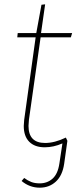

<svg xmlns="http://www.w3.org/2000/svg" viewBox="-20 -672 364 889"><path d="M114 -118Q112 -98 112 -89Q112 -10 189 -10Q233 -10 285 -35L292 -20L277 87Q269 141 238.5 169Q208 197 164 197Q117 197 80 166L92 152Q108 164 124.5 170.5Q141 177 164 177Q199 177 223.5 155Q248 133 255 85L269 -8Q228 10 187 10Q141 10 115.5 -15.5Q90 -41 90 -89Q90 -97 92 -117L145 -499H60L62 -519H148L172 -650L189 -652L170 -519H314L308 -499H168Z"/></svg>

Font: FiraGO Thin
Style: Italic
Weight: 100
Italic angle: -8°
Designer: bBox Type GmbH
Foundry: bBox Type GmbH
Version: Version 1.001